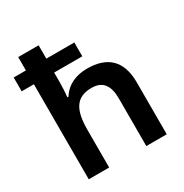

<svg xmlns="http://www.w3.org/2000/svg" viewBox="-174 -897 991 1034"><g transform="rotate(-30 321.0 -380.0)"><path d="M209 -760H82V-677H6V-591H82V0H209V-233C209 -353 240 -419 341 -419C409 -419 440 -377 440 -296V0H567V-323C567 -461 494 -521 372 -521C303 -521 245 -496 210 -440H203C206 -465 208 -502 208 -530V-591H383V-677H209Z"/></g></svg>

Font: Noto Sans Khmer UI SemiBold
Style: Regular
Weight: 600
Designer: Danh Hong and the Monotype Design Team
Foundry: Monotype Imaging Inc.
Version: Version 2.002